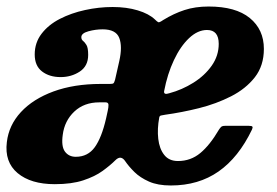

<svg xmlns="http://www.w3.org/2000/svg" viewBox="-34 -554 850 589"><path d="M-13 -118Q-7 -170 30.2 -210.2Q67.5 -250.5 130.2 -273.5Q193 -296.5 275 -296.5H303Q311.5 -296.5 314 -298.5Q316.5 -300.5 319 -309.5L332 -367Q342 -411.5 331.8 -437.8Q321.5 -464 281 -464Q259 -464 237.2 -458Q215.5 -452 215.5 -440Q215.5 -432.5 220.8 -428.5Q226 -424.5 231.2 -416Q236.5 -407.5 236.5 -385.5Q236.5 -351.5 210.8 -334.5Q185 -317.5 152 -317.5Q117.5 -317.5 95 -334.8Q72.5 -352 72.5 -387Q72.5 -423 93.5 -450.5Q114.5 -478 149.5 -496Q184.5 -514 226.8 -523.2Q269 -532.5 311.5 -532.5Q354.5 -532.5 388.5 -522.2Q422.5 -512 441 -494.5Q448.5 -487 451.8 -485.8Q455 -484.5 466.5 -492.5Q499 -512.5 532 -523.2Q565 -534 606 -534Q689 -534 732.2 -498.8Q775.5 -463.5 775.5 -404Q775.5 -352.5 747.8 -317Q720 -281.5 674.8 -258.5Q629.5 -235.5 576.5 -222.2Q523.5 -209 472.5 -202Q465.5 -200.5 460.5 -199.8Q455.5 -199 454.5 -193.5Q448 -158.5 451.5 -128Q455 -97.5 469.8 -78.8Q484.5 -60 512 -60Q551 -60 580.5 -84.5Q610 -109 637.5 -156Q641 -161.5 644.5 -164.8Q648 -168 656.5 -168H729.5Q738.5 -168 740.2 -165.5Q742 -163 739 -156.5Q698 -71 636.5 -28Q575 15 490 15Q450 15 423 3Q396 -9 378.5 -26.2Q361 -43.5 350.5 -59Q337 -79.5 320 -62.5Q304 -46.5 280.5 -29.5Q257 -12.5 221.5 -0.8Q186 11 134 11Q60.5 11 20 -23Q-20.5 -57 -13 -118ZM485.5 -268Q524.5 -278.5 559.2 -300.2Q594 -322 615.5 -352.5Q637 -383 637 -419.5Q637 -462 601 -462Q572.5 -462 546 -437Q519.5 -412 499.5 -369.5Q479.5 -327 469.5 -274.5Q467.5 -262 485.5 -268ZM296.5 -214Q299 -225 298.8 -232.5Q298.5 -240 290 -240H270.5Q224 -240 194 -211.8Q164 -183.5 158.5 -140.5Q153.5 -105 165.2 -89Q177 -73 198.5 -73Q235.5 -73 256.8 -102.5Q278 -132 291.5 -191Z"/></svg>

Font: Besley* Narrow
Style: Bold Italic
Weight: 700
Width: 4
Italic angle: -13°
Designer: Owen Earl
Foundry: indestructible type*
Version: Version 3.000; ttfautohint (v1.8.3)